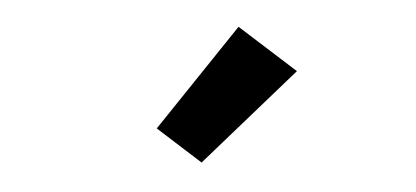

<svg xmlns="http://www.w3.org/2000/svg" viewBox="-30 -836 659 304"><g transform="rotate(-5 300.0 -684.5)"><path d="M280 -580 214 -640 357 -789 443 -711Z"/></g></svg>

Font: Iosevka Curly Heavy Extended
Style: Regular
Weight: 900
Width: 7
Monospace: yes
Designer: Belleve Invis
Foundry: Belleve Invis
Version: Version 11.1.0; ttfautohint (v1.8.3)